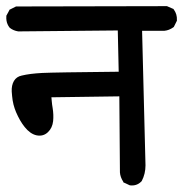

<svg xmlns="http://www.w3.org/2000/svg" viewBox="-23 -582 581 609"><path d="M386.7 4.9 372.1 -2 369.1 -2.9 367.7 -5.9Q358.4 -20.5 357.4 -35.2V-35.6V-36.1L355.5 -276.4L140.1 -273.4Q140.6 -267.6 141.1 -261.7Q141.6 -255.9 142.3 -250.2Q143.1 -244.6 144 -239.3Q147.5 -217.3 145.5 -197.8Q143.1 -176.3 129.4 -163.1Q114.3 -148.4 92.8 -152.8Q72.8 -157.2 55.2 -179.2Q47.4 -189 40.5 -200.9Q33.7 -212.9 27.8 -226.6Q25.4 -232.4 23.4 -238.3Q21.5 -244.1 19.8 -250.5Q18.1 -256.8 17.1 -263.7Q16.1 -270.5 15.4 -277.3Q14.6 -284.2 14.2 -291.5Q13.2 -311.5 21.2 -325.2Q29.3 -338.9 45.9 -342.3Q71.8 -348.6 111.3 -350.6Q148.9 -352.5 353.5 -354.5L350.6 -485.4L36.1 -482.4H35.6H34.7Q19.5 -484.9 8.8 -493.2L7.8 -494.1L7.3 -494.6Q3.4 -499.5 1 -505.1Q-1.5 -510.7 -2.4 -516.8Q-3.4 -522.9 -2.9 -529.8V-532.2L-2 -533.7L5.9 -548.3L7.3 -551.3L10.3 -552.7L25.9 -560.5L27.8 -561.5H30.3L504.9 -562.5H506.8L508.8 -561.5L524.4 -554.7L526.9 -553.7L528.3 -551.8Q539.1 -537.1 538.1 -518.1V-516.1L537.1 -514.2L529.3 -498.5L528.3 -496.6L526.4 -495.1Q513.2 -485.8 499 -484.4H498.5H498H427.7L438.5 -57.6Q438.5 -30.8 426.8 -8.3L425.8 -6.8L424.8 -5.9Q410.6 8.3 389.6 5.9L387.7 5.4Z"/></svg>

Font: NaikaiFont
Style: Bold
Weight: 700
Version: Version 1.89